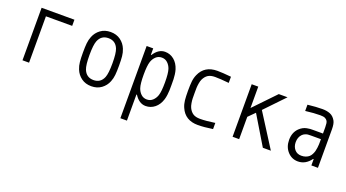

<svg xmlns="http://www.w3.org/2000/svg" viewBox="-64 -1359 4127 2290"><g transform="rotate(20 2000.0 -213.5)"><path d="M166.7 -666.7H583.3V-588.5H250V0H166.7Z M1244.8 -539.7Q1261.7 -498 1266.3 -451.8Q1270.8 -405.6 1270.8 -333.3Q1270.8 -261.1 1266.3 -214.8Q1261.7 -168.6 1244.8 -127Q1220.7 -66.4 1168.3 -28Q1115.9 10.4 1041.7 10.4Q967.4 10.4 915 -28Q862.6 -66.4 838.5 -127Q821.6 -168.6 817.1 -214.8Q812.5 -261.1 812.5 -333.3Q812.5 -405.6 817.1 -451.8Q821.6 -498 838.5 -539.7Q862.6 -600.3 915 -638.7Q967.4 -677.1 1041.7 -677.1Q1115.9 -677.1 1168.3 -638.7Q1220.7 -600.3 1244.8 -539.7ZM916.7 -513.7Q895.8 -461.6 895.8 -333.3Q895.8 -205.1 916.7 -153Q951.2 -67.7 1041.7 -67.7Q1132.2 -67.7 1166.7 -153Q1187.5 -205.1 1187.5 -333.3Q1187.5 -461.6 1166.7 -513.7Q1132.2 -599 1041.7 -599Q951.2 -599 916.7 -513.7Z M1731.8 10.4Q1648.4 10.4 1589.8 -81.4H1583.3V250H1500V-666.7H1583.3V-585.3H1589.8Q1648.4 -677.1 1731.8 -677.1Q1796.2 -677.1 1846.4 -636.4Q1896.5 -595.7 1919.3 -522.8Q1927.7 -495.4 1932 -461.6Q1936.2 -427.7 1936.8 -404Q1937.5 -380.2 1937.5 -333.3Q1937.5 -286.5 1936.8 -262.7Q1936.2 -238.9 1932 -205.1Q1927.7 -171.2 1919.3 -143.9Q1896.5 -71 1846.4 -30.3Q1796.2 10.4 1731.8 10.4ZM1837.2 -166.7Q1854.2 -218.1 1854.2 -333.3Q1854.2 -448.6 1837.2 -500Q1822.9 -542.3 1792.6 -570.6Q1762.4 -599 1718.8 -599Q1675.1 -599 1644.9 -570.6Q1614.6 -542.3 1600.3 -500Q1583.3 -448.6 1583.3 -333.3Q1583.3 -218.1 1600.3 -166.7Q1614.6 -124.3 1644.9 -96Q1675.1 -67.7 1718.8 -67.7Q1762.4 -67.7 1792.6 -96Q1822.9 -124.3 1837.2 -166.7Z M2173.8 -541Q2233.1 -677.1 2394.5 -677.1Q2459.6 -677.1 2570.3 -666V-587.9Q2458.3 -599 2394.5 -599Q2338.5 -599 2305.7 -577.8Q2272.8 -556.6 2252 -513.7Q2241.5 -491.5 2236 -458.3Q2230.5 -425.1 2229.8 -401.4Q2229.2 -377.6 2229.2 -333.3Q2229.2 -289.1 2229.8 -265.3Q2230.5 -241.5 2236 -208.3Q2241.5 -175.1 2252 -153Q2272.8 -110 2305.7 -88.9Q2338.5 -67.7 2394.5 -67.7Q2470.7 -67.7 2583.3 -84.6V-6.5Q2471.4 10.4 2394.5 10.4Q2233.1 10.4 2173.8 -125.7Q2155.6 -166.7 2150.7 -213.5Q2145.8 -260.4 2145.8 -333.3Q2145.8 -406.2 2150.7 -453.1Q2155.6 -500 2173.8 -541Z M2916.7 0H2833.3V-666.7H2916.7V-395.2L3177.1 -666.7H3288.4L3052.1 -419.9L3319 0H3217.4L2998 -364.6L2916.7 -283.2Z M3833.3 -333.3H3705.7Q3681.6 -333.3 3668.3 -332Q3654.9 -330.7 3634.8 -322.6Q3614.6 -314.5 3599 -298.2Q3562.5 -259.8 3562.5 -197.3Q3562.5 -141.9 3594.1 -104.8Q3625.7 -67.7 3679.7 -67.7Q3710.9 -67.7 3735.4 -76.8Q3759.8 -85.9 3775.7 -99.6Q3791.7 -113.3 3803.1 -135.4Q3814.5 -157.6 3820 -176.8Q3825.5 -196 3828.8 -222.7Q3832 -249.3 3832.7 -266.3Q3833.3 -283.2 3833.3 -306.6ZM3729.2 -677.1Q3785.2 -677.1 3827.5 -659.8Q3869.8 -642.6 3897.1 -594.4Q3916.7 -559.9 3916.7 -487.6V0H3833.3V-80.1H3826.8Q3761.1 10.4 3664.1 10.4Q3585.9 10.4 3532.6 -48.2Q3479.2 -106.8 3479.2 -196Q3479.2 -289.7 3536.5 -347Q3557.3 -367.2 3580.7 -380.2Q3604.2 -393.2 3629.9 -398.1Q3655.6 -403 3670.2 -404Q3684.9 -404.9 3707 -404.9H3833.3V-484.4Q3833.3 -541 3821.6 -561.2Q3810.5 -580.1 3790 -589.5Q3769.5 -599 3729.2 -599Q3651 -599 3541.7 -585.3V-664.7Q3649.1 -677.1 3729.2 -677.1Z"/></g></svg>

Font: Monoid
Style: Regular
Weight: 400
Width: 4
Monospace: yes
Designer: Andreas Larsen (@larsenwork)
Version: Version 0.61